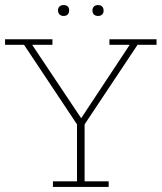

<svg xmlns="http://www.w3.org/2000/svg" viewBox="-20 -738 638 758"><path d="M189 0V-22H284V-247L75 -561H0V-583H187V-561H107L308 -260H293L492 -561H412V-583H598V-561H523L314 -247V-22H409V0ZM231 -675Q221 -675 215 -681Q209 -687 209 -697Q209 -707 215 -712.5Q221 -718 231 -718Q242 -718 247.5 -712.5Q253 -707 253 -697Q253 -687 247.5 -681Q242 -675 231 -675ZM367 -675Q357 -675 351 -680.5Q345 -686 345 -696Q345 -707 351 -712.5Q357 -718 367 -718Q377 -718 383 -712.5Q389 -707 389 -696Q389 -686 383 -680.5Q377 -675 367 -675Z"/></svg>

Font: Rokkitt Thin
Style: Regular
Weight: 250
Version: Version 3.103